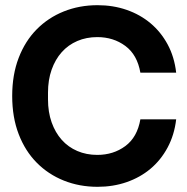

<svg xmlns="http://www.w3.org/2000/svg" viewBox="-20 -710 722 740"><path d="M356 10Q286 10 226 -14Q166 -38 121.5 -83Q77 -128 52 -193Q27 -258 27 -340Q27 -422 52 -487Q77 -552 121.5 -597Q166 -642 226 -666Q286 -690 356 -690Q416 -690 468 -672Q520 -654 560 -620.5Q600 -587 626 -539Q652 -491 659 -430H521Q509 -499 463 -533Q417 -567 355 -567Q313 -567 278 -552Q243 -537 218 -509Q193 -481 179 -441.5Q165 -402 165 -353V-327Q165 -278 179 -238.5Q193 -199 218 -171Q243 -143 278 -128Q313 -113 355 -113Q417 -113 463 -147Q509 -181 521 -250H659Q652 -190 626 -141.5Q600 -93 560 -59.5Q520 -26 468 -8Q416 10 356 10Z"/></svg>

Font: CyStack Display
Style: Bold
Weight: 700
Designer: Weizhong Zhang
Foundry: 本地遙控
Version: Version 1.000;Glyphs 3.1.2 (3151)